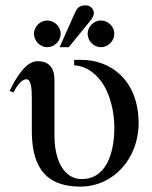

<svg xmlns="http://www.w3.org/2000/svg" viewBox="-20 -682 564 712"><path d="M255 -460V-440C294 -437 326 -418 354 -382C389 -336 404 -266 404 -209C404 -109 371 -18 284 -18C202 -18 182 -117 182 -174V-385C182 -432 161 -455 119 -455C77 -455 41 -398 16 -345L30 -339C39 -358 58 -388 78 -388C95 -388 98 -356 98 -318V-198C98 -85 132 10 278 10C401 10 494 -95 494 -225C494 -382 393 -460 282 -460ZM205 -557C205 -583 182 -606 155 -606C129 -606 106 -583 106 -557C106 -530 129 -507 155 -507C182 -507 205 -530 205 -557ZM201 -507H235L301 -588C317 -607 328 -621 328 -633C328 -653 311 -662 298 -662C277 -662 267 -654 260 -639ZM404 -557C404 -583 381 -606 354 -606C328 -606 305 -583 305 -557C305 -530 328 -507 354 -507C381 -507 404 -530 404 -557Z"/></svg>

Font: XITS Math
Style: Regular
Weight: 400
Designer: MicroPress Inc., with final additions and corrections provided by Coen Hoffman, Elsevier (retired)
Version: Version 1.302